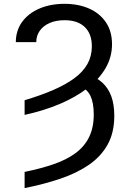

<svg xmlns="http://www.w3.org/2000/svg" viewBox="-20 -757 670 990"><path d="M106.9 -164.6V-240.2Q190.4 -265.1 255.1 -293.2Q319.8 -321.3 364 -354Q408.2 -386.7 430.9 -427.2Q453.6 -467.8 453.6 -518.1Q453.6 -582.5 417 -617.7Q380.4 -652.8 313 -652.8Q268.6 -652.8 235.8 -638.4Q203.1 -624 185.1 -598.4Q167 -572.8 167 -539.6H61.5Q62 -600.1 94.2 -644.3Q126.5 -688.5 183.3 -712.9Q240.2 -737.3 313 -737.3Q383.8 -737.3 439 -713.1Q494.1 -689 525.9 -642.3Q557.6 -595.7 557.6 -528.8Q557.6 -462.9 524.4 -405.8Q491.2 -348.6 430.4 -302Q369.6 -255.4 287.6 -220.7Q205.6 -186 106.9 -164.6ZM387.7 -314 436 -371.6Q478 -357.9 507.8 -330.8Q537.6 -303.7 553.5 -261.5Q569.3 -219.2 569.3 -159.7Q569.3 -73.2 534.9 -11.5Q500.5 50.3 438.2 93Q376 135.7 291.5 164.3Q207 192.9 106.9 212.9V129.4Q190.9 112.3 257.3 89.4Q323.7 66.4 369.6 32.5Q415.5 -1.5 439.5 -50.3Q463.4 -99.1 463.4 -166.5Q463.4 -226.6 446.3 -262.7Q429.2 -298.8 387.7 -314Z"/></svg>

Font: Inter 16pt
Style: Regular
Weight: 400
Version: Version 4.001;git-66647c0bb